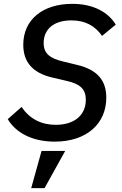

<svg xmlns="http://www.w3.org/2000/svg" viewBox="-20 -730 640 1006"><path d="M266.7 12.1C434.3 12.1 536.9 -82.4 536.9 -218C536.9 -306.1 493.3 -364 382.8 -390.3L312.5 -407.3C242.2 -424 208.8 -448.5 208.8 -504.6C208.8 -577.4 262.4 -623.2 354 -623.2C426.8 -623.2 478.3 -594.5 514.6 -541.9L586.6 -600.9C549.4 -663 473 -709.9 359 -709.9C204.2 -709.9 101.9 -627.5 101.9 -495.4C101.9 -406.6 149.5 -347.3 256.4 -323.2L329.5 -306.1C402 -290.1 429.7 -261 429.7 -207.7C429.7 -127.1 370.4 -76 272.4 -76C195.7 -76 135.3 -107.2 93 -169.7L20.6 -105.8C62.1 -35.5 147.7 12.1 266.7 12.1ZM143.5 255.7H213.4L321.7 60.7H197.8Z"/></svg>

Font: Margiela Mono Italic Medium It
Style: Regular
Weight: 500
Designer: Mike Abbink, Paul van der Laan, Pieter van Rosmalen
Foundry: Bold Monday
Version: Version 2.003 2021